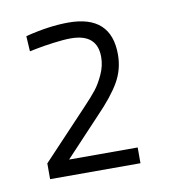

<svg xmlns="http://www.w3.org/2000/svg" viewBox="-49 -843 363 408"><g transform="rotate(-10 132.5 -638.5)"><path d="M223 -478H28V-512L126 -616Q144 -635 153.5 -647Q163 -659 171.5 -677.5Q180 -696 180 -715Q180 -765 123 -765Q108 -765 85.5 -762Q63 -759 48 -756L33 -753L31 -786Q82 -799 124 -799Q216 -799 216 -714Q216 -682 200.5 -655Q185 -628 151 -593L75 -512H223Z"/></g></svg>

Font: TypoPRO Titillium Maps
Style: 1 wt
Weight: 100
Designer: Campivisivi
Foundry: Accademia di Belle Arti di Urbino and students of MA course of Visual design
Version: Version 001.001